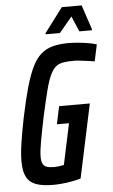

<svg xmlns="http://www.w3.org/2000/svg" viewBox="-59 -919 569 966"><g transform="rotate(-5 225.0 -435.5)"><path d="M170 8Q118 8 85 -3.5Q52 -15 36.5 -43.5Q21 -72 21 -124Q21 -162 29 -216Q37 -270 52 -344Q70 -431 87.5 -492.5Q105 -554 124.5 -594Q144 -634 169.5 -656Q195 -678 229 -687Q263 -696 308 -696Q331 -696 357 -693.5Q383 -691 407.5 -687Q432 -683 450 -677L432 -593Q414 -596 394 -598.5Q374 -601 357 -603Q340 -605 329 -605Q298 -605 275.5 -601.5Q253 -598 237.5 -586Q222 -574 208.5 -546Q195 -518 182.5 -469Q170 -420 153 -344Q137 -266 128 -216Q119 -166 119 -138Q119 -115 125.5 -102.5Q132 -90 146 -85.5Q160 -81 182 -81Q192 -81 201 -82Q210 -83 218.5 -84.5Q227 -86 232 -87L276 -294H215L234 -384H389L310 -12Q291 -6 266.5 -1.5Q242 3 217 5.5Q192 8 170 8ZM198 -750V-756L291 -879H391L432 -756V-750H368L335 -828L270 -750Z"/></g></svg>

Font: Saira ExtraCondensed SemiBold
Style: Italic
Weight: 600
Width: 2
Italic angle: -12°
Designer: Hector Gatti with collaboration of the Omnibus-Type team
Foundry: Omnibus-Type
Version: Version 1.101